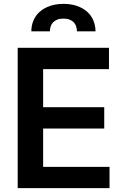

<svg xmlns="http://www.w3.org/2000/svg" viewBox="-20 -975 648 995"><path d="M547.6 0H71.7V-727.3H544.7V-616.8H203.5V-419.4H520.2V-308.9H203.5V-110.4H547.6ZM475.1 -812.5H378.6Q378.6 -826 374.8 -837.9Q371.1 -849.8 362.7 -858.8Q354.4 -867.9 341.1 -873.2Q327.8 -878.6 308.9 -878.6Q289.4 -878.6 276.1 -873Q262.8 -867.5 254.4 -858.5Q246.1 -849.4 242.4 -837.4Q238.6 -825.3 238.6 -812.5H142.4Q142.4 -843.8 153.9 -870Q165.5 -896.3 187.1 -915.1Q208.8 -933.9 239.7 -944.4Q270.6 -954.9 308.9 -954.9Q348.7 -954.9 379.4 -944.1Q410.2 -933.2 431.5 -914.2Q452.8 -895.2 463.8 -869.1Q474.8 -843 475.1 -812.5Z"/></svg>

Font: Linik Sans SemiBold
Style: Regular
Weight: 600
Designer: Fonts by Rasmus Andersson / Changes by Cristiano Sobral with parts from Marc Monis
Foundry: rsms
Version: Version 3.020; ttfautohint (v1.6)